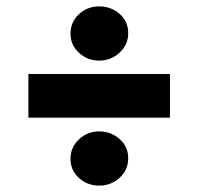

<svg xmlns="http://www.w3.org/2000/svg" viewBox="-20 -607 622 602"><path d="M291 -417Q254 -417 227.5 -441.5Q201 -466 201 -501Q201 -538 227.5 -562.5Q254 -587 291 -587Q328 -587 355 -563.5Q382 -540 382 -503Q382 -467 355 -442Q328 -417 291 -417ZM69 -238V-375H513V-238ZM291 -25Q254 -25 227.5 -49Q201 -73 201 -109Q201 -145 227.5 -170Q254 -195 291 -195Q328 -195 355 -171Q382 -147 382 -111Q382 -74 355 -49.5Q328 -25 291 -25Z"/></svg>

Font: Literata 12pt ExtraBold
Style: Regular
Weight: 800
Designer: Latin by Veronika Burian and Jose Scaglione. Greek by Irene Vlachou. Cyrillic by Vera Evstafieva.
Foundry: TypeTogether
Version: Version 3.002